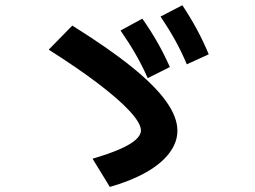

<svg xmlns="http://www.w3.org/2000/svg" viewBox="-20 -756 978 737"><path d="M521 -255.1Q521 -282.4 478.7 -328.6Q436.5 -374.7 356.7 -435.3Q276.9 -495.9 167 -565.4L257.5 -657.8Q396.1 -571.3 485.3 -499.4Q574.5 -427.5 617.7 -367Q661 -306.4 661 -254.2Q661 -209.9 630.3 -168.9Q599.5 -127.9 541.1 -94.7Q482.7 -61.5 401.6 -38.5L335.2 -146.9Q400.2 -165.9 440.9 -183.9Q481.7 -202 501.3 -219.8Q521 -237.7 521 -255.1ZM442.7 -638.9 526.4 -684.4Q558.7 -638.3 584 -594Q609.2 -549.8 632.1 -498.7L547 -456.1Q526.1 -503.9 500.8 -547.6Q475.6 -591.4 442.7 -638.9ZM596.3 -692.5 679.9 -735.9Q711.6 -688.2 735.8 -643.1Q760.1 -598.1 781.2 -547.6L697.1 -509.1Q676.1 -558.9 651.6 -602.9Q627.1 -646.9 596.3 -692.5Z"/></svg>

Font: Pretendard JP Variable
Style: Regular
Weight: 400
Designer: Base glyphs from Inter by Rasmus Andersson; Hangul glyphs from Noto Sans CJK(Source Han Sans) by Jang Soo-young and Kang
Foundry: Kil Hyung-jin
Version: Version 1.307;Glyphs 3.2 (3192)